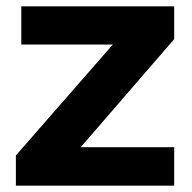

<svg xmlns="http://www.w3.org/2000/svg" viewBox="-20 -584 603 604"><path d="M528 0H30V-95L335 -444H47V-564H528V-461L234 -121H528Z"/></svg>

Font: Open Sauce One ExtraBold
Style: Regular
Weight: 800
Designer: Alfredo Marco Pradil
Foundry: Creative Sauce Fz LLC
Version: Version 1.477